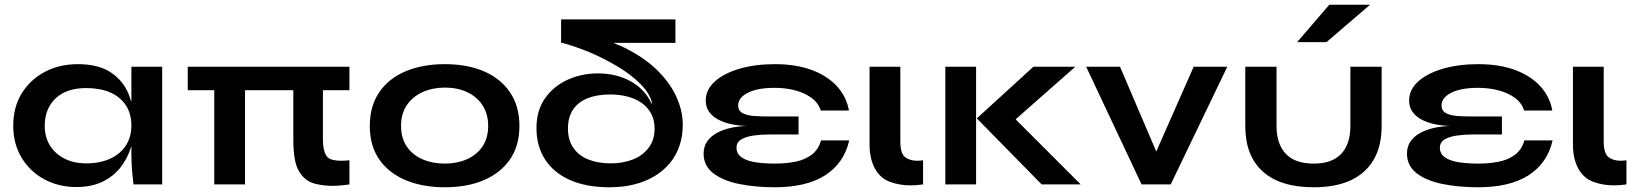

<svg xmlns="http://www.w3.org/2000/svg" viewBox="-20 -779 6924 811"><path d="M302 11Q228 11 167.5 -21.5Q107 -54 71.5 -112.5Q36 -171 36 -248Q36 -327 72 -385Q108 -443 169.5 -475.5Q231 -508 309 -508Q395 -508 447.5 -473.5Q500 -439 524 -380Q530 -364 535 -348V-497H665V0H544Q544 -3 541.5 -22.5Q539 -42 537 -70.5Q535 -99 535 -128V-162Q534 -160 534 -159Q520 -113 491 -74.5Q462 -36 415 -12.5Q368 11 302 11ZM344 -89Q403 -89 446 -109Q489 -129 512 -165Q535 -201 535 -248Q535 -299 511.5 -334.5Q488 -370 445.5 -388.5Q403 -407 344 -407Q261 -407 215 -363.5Q169 -320 169 -248Q169 -200 191 -164.5Q213 -129 252.5 -109Q292 -89 344 -89Z M1456 -497V-398H1344V-191Q1344 -153 1353 -131.5Q1362 -110 1381 -105Q1400 -100 1421 -100Q1436 -100 1456 -102V0Q1415 6 1382 6Q1350 6 1314.5 -2Q1279 -10 1256 -37Q1233 -64 1226 -102.5Q1219 -141 1219 -185V-398H1015V0H885V-398H773V-497Z M1859 12Q1765 12 1693.5 -18Q1622 -48 1582 -105.5Q1542 -163 1542 -247Q1542 -331 1582 -389.5Q1622 -448 1693.5 -478Q1765 -508 1859 -508Q1953 -508 2023.5 -478Q2094 -448 2134 -389.5Q2174 -331 2174 -247Q2174 -163 2134 -105.5Q2094 -48 2023.5 -18Q1953 12 1859 12ZM1859 -88Q1911 -88 1952.5 -106.5Q1994 -125 2018 -160.5Q2042 -196 2042 -247Q2042 -298 2018 -334.5Q1994 -371 1953 -390Q1912 -409 1859 -409Q1807 -409 1765 -390Q1723 -371 1698.5 -335Q1674 -299 1674 -247Q1674 -196 1698 -160.5Q1722 -125 1764 -106.5Q1806 -88 1859 -88Z M2554 12Q2458 12 2389 -18Q2320 -48 2283 -104.5Q2246 -161 2246 -238Q2246 -312 2282 -363.5Q2318 -415 2377.5 -442Q2437 -469 2506 -469Q2543 -469 2577.5 -461Q2612 -453 2641.5 -437Q2671 -421 2694 -397.5Q2717 -374 2732 -342H2735Q2725 -384 2686 -423.5Q2647 -463 2590.5 -497Q2534 -531 2471 -558Q2410 -583 2355 -598H2350V-697H2833V-598H2570Q2596 -588 2619 -577Q2703 -535 2757 -481.5Q2811 -428 2837.5 -369Q2864 -310 2864 -252Q2864 -204 2850 -163Q2836 -122 2809.5 -90Q2783 -58 2745 -35Q2707 -12 2659 0Q2611 12 2554 12ZM2560 -89Q2612 -89 2653.5 -105.5Q2695 -122 2720 -155Q2745 -188 2745 -236Q2745 -273 2730 -300Q2715 -327 2689 -345Q2663 -363 2629 -371.5Q2595 -380 2557 -380Q2502 -380 2462 -364Q2422 -348 2400.5 -316Q2379 -284 2379 -236Q2379 -188 2401.5 -155Q2424 -122 2464.5 -105.5Q2505 -89 2560 -89Z M3253 12Q3170 12 3101.5 -2Q3033 -16 2992.5 -47.5Q2952 -79 2952 -130Q2952 -161 2967.5 -182.5Q2983 -204 3009 -218Q3035 -232 3067.5 -239Q3100 -246 3134 -247Q3100 -248 3069 -254.5Q3038 -261 3013.5 -274Q2989 -287 2975 -307Q2961 -327 2961 -354Q2961 -400 2999 -434.5Q3037 -469 3103 -488.5Q3169 -508 3253 -508Q3341 -508 3407 -484Q3473 -460 3514 -416Q3555 -372 3566 -312H3447Q3436 -346 3406 -367Q3376 -388 3336 -398Q3296 -408 3253 -408Q3179 -408 3138.5 -387Q3098 -366 3098 -334Q3098 -311 3117 -301Q3136 -291 3166 -289Q3196 -287 3230 -287H3353V-211H3230Q3195 -211 3163 -206.5Q3131 -202 3111 -190Q3091 -178 3091 -155Q3091 -129 3113 -114Q3135 -99 3172 -93.5Q3209 -88 3253 -88Q3300 -88 3340 -96Q3380 -104 3408.5 -125.5Q3437 -147 3448 -186H3567Q3556 -137 3530 -100Q3504 -63 3464.5 -38Q3425 -13 3372 -0.5Q3319 12 3253 12Z M3879 0Q3850 4 3825 4Q3780 4 3739 -11Q3698 -26 3675.5 -67.5Q3653 -109 3653 -169V-497H3783V-182Q3783 -131 3803 -115.5Q3823 -100 3854 -100Q3865 -100 3879 -102Z M3973 -497H4103V0H3973ZM4522 -497 4270 -275 4545 0H4380L4106 -279L4345 -497Z M4802 0 4568 -497H4711L4864 -139L5022 -497H5164L4925 0Z M5816 -247Q5816 -163 5783 -105.5Q5750 -48 5686.5 -18Q5623 12 5529 12Q5388 12 5314 -54.5Q5240 -121 5240 -247V-497H5372V-247Q5372 -171 5411 -129.5Q5450 -88 5529 -88Q5607 -88 5645.5 -129.5Q5684 -171 5684 -247V-497H5816ZM5459 -601 5595 -759H5767L5583 -601Z M6224 12Q6141 12 6072.5 -2Q6004 -16 5963.5 -47.5Q5923 -79 5923 -130Q5923 -161 5938.5 -182.5Q5954 -204 5980 -218Q6006 -232 6038.5 -239Q6071 -246 6105 -247Q6071 -248 6040 -254.5Q6009 -261 5984.5 -274Q5960 -287 5946 -307Q5932 -327 5932 -354Q5932 -400 5970 -434.5Q6008 -469 6074 -488.5Q6140 -508 6224 -508Q6312 -508 6378 -484Q6444 -460 6485 -416Q6526 -372 6537 -312H6418Q6407 -346 6377 -367Q6347 -388 6307 -398Q6267 -408 6224 -408Q6150 -408 6109.5 -387Q6069 -366 6069 -334Q6069 -311 6088 -301Q6107 -291 6137 -289Q6167 -287 6201 -287H6324V-211H6201Q6166 -211 6134 -206.5Q6102 -202 6082 -190Q6062 -178 6062 -155Q6062 -129 6084 -114Q6106 -99 6143 -93.5Q6180 -88 6224 -88Q6271 -88 6311 -96Q6351 -104 6379.5 -125.5Q6408 -147 6419 -186H6538Q6527 -137 6501 -100Q6475 -63 6435.5 -38Q6396 -13 6343 -0.5Q6290 12 6224 12Z M6850 0Q6821 4 6796 4Q6751 4 6710 -11Q6669 -26 6646.5 -67.5Q6624 -109 6624 -169V-497H6754V-182Q6754 -131 6774 -115.5Q6794 -100 6825 -100Q6836 -100 6850 -102Z"/></svg>

Font: Syne Modified
Style: Bold
Weight: 700
Designer: Lucas Descroix
Foundry: Bonjour Monde
Version: Version 2.200